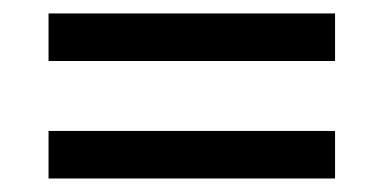

<svg xmlns="http://www.w3.org/2000/svg" viewBox="-20 -390 567 284"><path d="M475.6 -370.1V-299.8H51.8V-370.1ZM475.6 -196.3V-126H51.8V-196.3Z"/></svg>

Font: Crimson Pro ExtraLight Medium
Style: Regular
Weight: 500
Version: Version 1.002